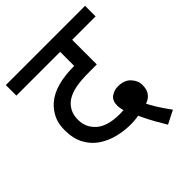

<svg xmlns="http://www.w3.org/2000/svg" viewBox="-190 -739 915 915"><g transform="rotate(-45 267.0 -282.0)"><path d="M413 58Q397 32 382 5Q367 -22 355 -46.5Q343 -71 335 -89L321 -121Q315 -129 310.5 -147Q306 -165 306 -176Q306 -211 327 -225.5Q348 -240 373 -240Q416 -240 438.5 -215.5Q461 -191 461 -162Q461 -135 451 -118.5Q441 -102 424 -93Q407 -84 386 -79L361 -77Q348 -73 328.5 -70.5Q309 -68 287 -68Q245 -68 202.5 -78.5Q160 -89 124.5 -112.5Q89 -136 67.5 -175.5Q46 -215 46 -272Q46 -316 61.5 -347.5Q77 -379 102 -401Q135 -430 183 -443Q231 -456 290 -456H331L295 -420V-551H0V-622H534V-551H376V-385H327Q269 -385 233.5 -378Q198 -371 173 -355Q151 -340 138.5 -317Q126 -294 126 -262Q126 -209 165.5 -174.5Q205 -140 287 -140Q299 -140 312 -141Q325 -142 353 -148L401 -104Q415 -75 432.5 -46Q450 -17 480 24Z"/></g></svg>

Font: Noto Sans Ambassadori
Style: Regular
Weight: 400
Designer: Monotype Design Team
Foundry: Monotype Imaging Inc.
Version: Version 2.013